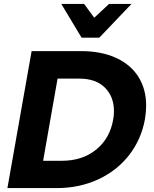

<svg xmlns="http://www.w3.org/2000/svg" viewBox="-20 -964 790 984"><path d="M18 0H269Q388 0 485 -45.5Q582 -91 643.5 -171.5Q705 -252 723 -354Q729 -390 729 -423Q729 -507 689.5 -570Q650 -633 574.5 -667.5Q499 -702 396 -702H142ZM275 -561H387Q471 -561 517.5 -515Q564 -469 564 -394Q564 -371 560 -351Q543 -254 472.5 -197Q402 -140 297 -140H201ZM539 -944 463 -873 411 -944H294L398 -771H489L654 -944Z"/></svg>

Font: Geom Bold
Style: Bold Italic
Weight: 700
Italic angle: -10°
Version: Version 1.102